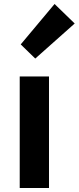

<svg xmlns="http://www.w3.org/2000/svg" viewBox="-20 -944 395 964"><path d="M157 -650 355 -826 254 -924 84 -721ZM79 0H226V-560H79Z"/></svg>

Font: Noto Sans JP
Style: Bold
Weight: 700
Designer: Ryoko NISHIZUKA  (kana, bopomofo & ideographs); Paul D. Hunt (Latin, Greek & Cyrillic); Sandoll Communications , Soo-you
Foundry: Adobe
Version: Version 2.002;hotconv 1.0.116;makeotfexe 2.5.65601